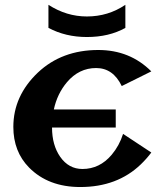

<svg xmlns="http://www.w3.org/2000/svg" viewBox="-20 -750 659 780"><path d="M176.8 -730.5Q250 -683.1 333 -683.1Q419.4 -683.1 489.3 -730.5V-636.7Q422.9 -599.6 333 -599.6Q246.6 -599.6 176.8 -636.7ZM306.2 9.8Q176.3 9.8 98.1 -69.3Q34.2 -134.3 34.2 -234.4Q34.2 -360.4 133.8 -455.1Q231 -546.9 379.4 -546.9Q507.8 -546.9 594.7 -460L474.6 -400.4Q439.5 -473.6 370.6 -473.6Q300.8 -473.6 252 -416Q212.4 -369.1 198.7 -305.2H450.2V-231.9H191.4Q191.4 -160.6 224.6 -112.8Q259.3 -63.5 314.9 -63.5Q384.8 -63.5 433.6 -121.1Q464.8 -158.2 480 -206.1L594.7 -130.4Q576.2 -105.5 551.8 -82Q456.1 9.8 306.2 9.8Z"/></svg>

Font: Berenika
Style: Bold
Weight: 700
Designer: Wojciech Kalinowski "wmk69" (wmk69@o2.pl)
Foundry: Wojciech Kalinowski "wmk69" (wmk69@o2.pl)
Version: Version 3.1.0; 2021-05-14